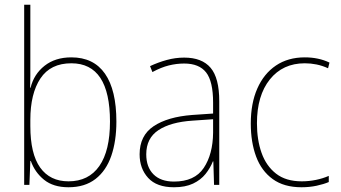

<svg xmlns="http://www.w3.org/2000/svg" viewBox="-20 -780 1437 810"><path d="M108 -509Q108 -488 108 -459.5Q108 -431 107 -410H109Q123 -467 168 -502.5Q213 -538 281 -538Q375 -538 423 -469Q471 -400 471 -267Q471 -185 449.5 -122.5Q428 -60 383 -25Q338 10 269 10Q205 10 166 -21.5Q127 -53 110 -101H108L104 0H82V-760H108ZM281 -513Q193 -513 150.5 -449Q108 -385 108 -274V-248Q108 -131 149.5 -73Q191 -15 269 -15Q354 -15 399 -79.5Q444 -144 444 -267Q444 -513 281 -513Z M757 -537Q832 -537 868.5 -494Q905 -451 905 -353V0H883L880 -99H878Q867 -71 847 -46Q827 -21 794.5 -5.5Q762 10 714 10Q641 10 605 -29.5Q569 -69 569 -129Q569 -208 628 -247.5Q687 -287 791 -295L879 -301V-347Q879 -437 849.5 -474.5Q820 -512 757 -512Q725 -512 692.5 -504Q660 -496 623 -476L613 -501Q647 -517 683.5 -527Q720 -537 757 -537ZM792 -271Q700 -265 648.5 -231Q597 -197 597 -129Q597 -75 627.5 -44.5Q658 -14 714 -14Q801 -14 839.5 -71.5Q878 -129 879 -220V-277Z M1252 10Q1178 10 1130.5 -24.5Q1083 -59 1060.5 -119.5Q1038 -180 1038 -259Q1038 -344 1065.5 -406.5Q1093 -469 1144 -503.5Q1195 -538 1266 -538Q1324 -538 1370 -516L1364 -492Q1340 -503 1315.5 -508Q1291 -513 1266 -513Q1173 -513 1118.5 -445Q1064 -377 1064 -260Q1064 -190 1083.5 -135Q1103 -80 1144.5 -47.5Q1186 -15 1253 -15Q1283 -15 1312.5 -21Q1342 -27 1367 -38V-12Q1346 -3 1316 3.5Q1286 10 1252 10Z"/></svg>

Font: Noto Sans Lao Looped SemiCondensed Thin
Style: Regular
Weight: 100
Width: 4
Designer: Mark Frömberg, Ben Mitchell
Foundry: The Fontpad Ltd
Version: Version 1.002; ttfautohint (v1.8.4.7-5d5b)